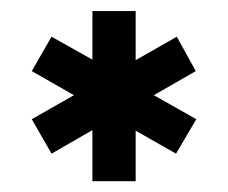

<svg xmlns="http://www.w3.org/2000/svg" viewBox="-20 -715 417 351"><path d="M74.2 -434.1 38.1 -497.1 115.2 -541 38.1 -585 74.2 -647.9 148.9 -606V-694.8H228V-605L303.2 -647.9L337.9 -585L261.2 -541L338.9 -497.1L301.8 -434.1L228 -476.1V-383.8H148.9V-477.1Z"/></svg>

Font: D-DIN-PRO ExtraBold
Style: Bold
Weight: 800
Designer: Charles Nix
Foundry: CyberFei
Version: Version 1.000;hotconv 1.0.109;makeotfexe 2.5.65596